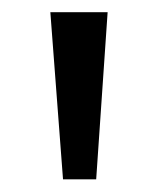

<svg xmlns="http://www.w3.org/2000/svg" viewBox="-20 -711 257 312"><path d="M82.4 -419.6H136.3L154.9 -691.2H61.8Z"/></svg>

Font: LL Pando Sans
Style: Regular
Weight: 400
Designer: Joshua Smith
Foundry: Joshua Smith
Version: Version 1.000;Glyphs 3.2.1 (3258)